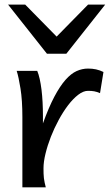

<svg xmlns="http://www.w3.org/2000/svg" viewBox="-20 -801 475 821"><path d="M75.7 0V-300.3Q75.7 -372.6 67.6 -422.6Q59.6 -472.7 51.3 -498H139.2Q145 -484.4 149.7 -463.6Q154.3 -442.9 157.5 -417.5Q160.6 -392.1 162.1 -363.3Q163.6 -334.5 163.6 -305.2V-273.4Q188.5 -342.3 212.4 -387.5Q236.3 -432.6 260 -459.5Q283.7 -486.3 307.6 -497.1Q331.5 -507.8 356.4 -507.8Q375 -507.8 390.6 -504.4Q406.2 -501 422.4 -493.2L407.7 -402.8Q393.6 -408.7 382.8 -410.6Q372.1 -412.6 356.4 -412.6Q336.4 -412.6 314.5 -395.8Q292.5 -378.9 271.2 -351.1Q250 -323.2 231 -288.1Q211.9 -252.9 197.5 -216.1Q183.1 -179.2 174.6 -144Q166 -108.9 166 -81.5Q166 -69.3 166.3 -59.1Q166.5 -48.8 167.7 -39.3Q168.9 -29.8 170.9 -20.3Q172.9 -10.7 175.8 0ZM87.9 -781.2 222.2 -644.5 356.4 -781.2H429.7L263.7 -571.3H180.7L14.6 -781.2Z"/></svg>

Font: Andika Basic
Style: Regular
Weight: 400
Designer: Annie Olsen & Victor Gaultney
Foundry: SIL International
Version: Version 1.000